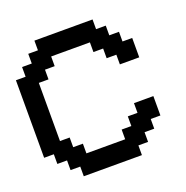

<svg xmlns="http://www.w3.org/2000/svg" viewBox="-126 -816 901 931"><g transform="rotate(-20 325.0 -350.0)"><path d="M500 -450H600V-550H550V-600H500V-650H450V-700H150V-650H100V-600H50V-550H0V-150H50V-100H100V-50H150V0H450V-50H500V-100H550V-150H600V-250H500V-200H450V-150H400V-100H200V-150H150V-200H100V-500H150V-550H200V-600H400V-550H450V-500H500Z"/></g></svg>

Font: Analogue OS
Style: Regular
Weight: 400
Designer: AbFarid
Version: Version 1.000